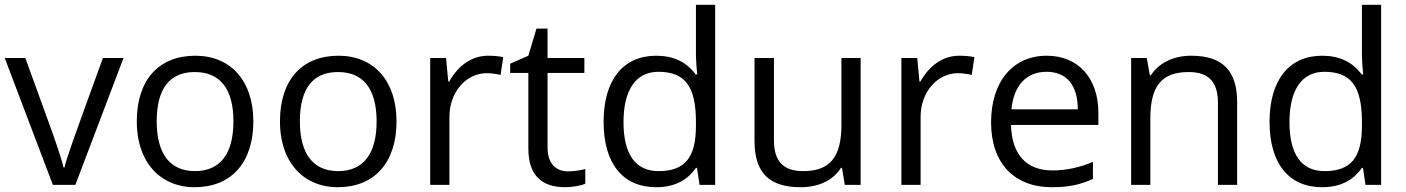

<svg xmlns="http://www.w3.org/2000/svg" viewBox="-20 -780 5933 810"><path d="M297.9 0 501 -535.2H414.1C347.7 -353 305.2 -234.9 286.1 -180.7C267.1 -126.5 255.4 -90.3 252 -73.2H248C243.7 -95.2 228 -143.6 202.1 -217.8L86.9 -535.2H0L203.1 0Z M1048.8 -268.1C1048.8 -438 954.1 -544.9 804.2 -544.9C649.4 -544.9 557.1 -442.4 557.1 -268.1C557.1 -211.9 567.4 -162.6 587.4 -120.6C627.9 -36.6 705.1 9.8 800.8 9.8C955.6 9.8 1048.8 -93.8 1048.8 -268.1ZM641.1 -268.1C641.1 -406.2 695.8 -476.1 801.8 -476.1C909.2 -476.1 964.8 -404.3 964.8 -268.1C964.8 -130.9 908.7 -58.1 802.7 -58.1C696.8 -58.1 641.1 -131.3 641.1 -268.1Z M1652.8 -268.1C1652.8 -438 1558.1 -544.9 1408.2 -544.9C1253.4 -544.9 1161.1 -442.4 1161.1 -268.1C1161.1 -211.9 1171.4 -162.6 1191.4 -120.6C1231.9 -36.6 1309.1 9.8 1404.8 9.8C1559.6 9.8 1652.8 -93.8 1652.8 -268.1ZM1245.1 -268.1C1245.1 -406.2 1299.8 -476.1 1405.8 -476.1C1513.2 -476.1 1568.8 -404.3 1568.8 -268.1C1568.8 -130.9 1512.7 -58.1 1406.7 -58.1C1300.8 -58.1 1245.1 -131.3 1245.1 -268.1Z M2039.1 -544.9C1972.2 -544.9 1914.6 -505.9 1875 -436H1871.1L1861.8 -535.2H1794.9V0H1876V-287.1C1876 -392.1 1946.8 -471.2 2033.2 -471.2C2050.3 -471.2 2069.8 -468.8 2091.8 -463.9L2103 -539.1C2084 -543 2063 -544.9 2039.1 -544.9Z M2376 -57.1C2322.8 -57.1 2290 -92.8 2290 -157.2V-472.2H2445.3V-535.2H2290V-659.2H2243.2L2209 -544.9L2132.3 -511.2V-472.2H2209V-153.8C2209 -44.9 2260.7 9.8 2364.3 9.8C2391.6 9.8 2431.6 3.4 2449.2 -4.9V-66.9C2433.6 -62.5 2404.8 -57.1 2376 -57.1Z M2931.2 0H2997.1V-759.8H2916V-542L2918 -504.4L2921.4 -465.8H2915C2876.5 -518.6 2820.8 -544.9 2748 -544.9C2608.9 -544.9 2526.4 -442.4 2526.4 -266.1C2526.4 -89.8 2607.9 9.8 2748 9.8C2822.8 9.8 2878.4 -17.6 2916 -71.8H2920.4ZM2758.3 -58.1C2661.1 -58.1 2610.4 -128.4 2610.4 -265.1C2610.4 -399.9 2662.1 -477.1 2757.3 -477.1C2868.2 -477.1 2916 -418 2916 -266.1V-249C2916 -114.7 2869.1 -58.1 2758.3 -58.1Z M3163.1 -535.2V-185.1C3163.1 -48.8 3227.5 9.8 3357.9 9.8C3433.6 9.8 3494.6 -19 3527.8 -71.8H3532.2L3543.9 0H3610.8V-535.2H3529.8V-253.9C3529.8 -115.2 3480 -58.1 3368.2 -58.1C3283.7 -58.1 3245.1 -100.6 3245.1 -188V-535.2Z M4026.9 -544.9C3960 -544.9 3902.3 -505.9 3862.8 -436H3858.9L3849.6 -535.2H3782.7V0H3863.8V-287.1C3863.8 -392.1 3934.6 -471.2 4021 -471.2C4038.1 -471.2 4057.6 -468.8 4079.6 -463.9L4090.8 -539.1C4071.8 -543 4050.8 -544.9 4026.9 -544.9Z M4417 9.8C4489.3 9.8 4533.7 0 4590.8 -24.9V-97.2C4534.7 -73.2 4477.5 -61 4419.9 -61C4310.5 -61 4248.5 -127.4 4245.1 -252.9H4613.8V-304.2C4613.8 -448.7 4530.3 -544.9 4396 -544.9C4252.9 -544.9 4161.1 -435.5 4161.1 -263.2C4161.1 -91.8 4258.8 9.8 4417 9.8ZM4395 -477.1C4479.5 -477.1 4526.9 -420.9 4526.9 -318.8H4247.1C4256.3 -418 4309.1 -477.1 4395 -477.1Z M5199.2 0V-349.1C5199.2 -485.8 5133.8 -544.9 5004.9 -544.9C4931.2 -544.9 4868.2 -514.6 4835 -461.9H4831.1L4817.9 -535.2H4752V0H4833V-280.8C4833 -419.9 4883.3 -476.1 4995.1 -476.1C5079.6 -476.1 5118.2 -433.6 5118.2 -346.2V0Z M5740.7 0H5806.6V-759.8H5725.6V-542L5727.5 -504.4L5731 -465.8H5724.6C5686 -518.6 5630.4 -544.9 5557.6 -544.9C5418.5 -544.9 5335.9 -442.4 5335.9 -266.1C5335.9 -89.8 5417.5 9.8 5557.6 9.8C5632.3 9.8 5688 -17.6 5725.6 -71.8H5730ZM5567.9 -58.1C5470.7 -58.1 5419.9 -128.4 5419.9 -265.1C5419.9 -399.9 5471.7 -477.1 5566.9 -477.1C5677.7 -477.1 5725.6 -418 5725.6 -266.1V-249C5725.6 -114.7 5678.7 -58.1 5567.9 -58.1Z"/></svg>

Font: Open Sans
Style: Regular
Weight: 400
Foundry: Ascender Corporation
Version: Version 1.100;PS 001.100;hotconv 1.0.88;makeotf.lib2.5.64775